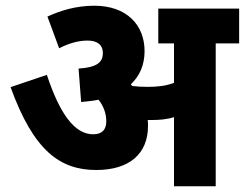

<svg xmlns="http://www.w3.org/2000/svg" viewBox="-20 -652 857 672"><path d="M498 -211C498 -218 498 -225 497 -232C502 -232 507 -232 512 -232C538 -232 564 -234 589 -242V0H735V-500H817V-622H534V-500H589V-362C560 -351 531 -348 497 -348C476 -348 459 -349 443 -351C441 -353 440 -355 438 -357C469 -386 486 -425 486 -473C486 -565 423 -632 310 -632C244 -632 190 -614 146 -594L187 -483C220 -500 254 -510 286 -510C318 -510 340 -497 340 -466C340 -434 319 -416 255 -412L264 -295C285 -297 306 -299 325 -303C342 -281 352 -256 352 -227C352 -198 337 -182 306 -182C241 -182 189 -254 144 -390L17 -347C98 -123 191 -57 317 -57C433 -57 498 -114 498 -211Z"/></svg>

Font: Noto Sans SemiCondensed ExtraBold
Style: Italic
Weight: 800
Width: 4
Italic angle: -12°
Designer: Monotype Design Team
Foundry: Monotype Imaging Inc.
Version: Version 2.013